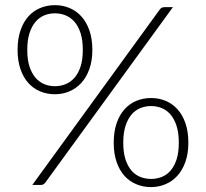

<svg xmlns="http://www.w3.org/2000/svg" viewBox="-20 -736 820 764"><path d="M347.5 -537.5Q347.5 -494 335.5 -460.8Q323.5 -427.5 303 -405.5Q282.5 -383.5 255.5 -372.2Q228.5 -361 198.5 -361Q167.5 -361 140.2 -372.2Q113 -383.5 93 -405.5Q73 -427.5 61.5 -460.8Q50 -494 50 -537.5Q50 -581.5 61.5 -615Q73 -648.5 93 -670.8Q113 -693 140.2 -704.2Q167.5 -715.5 198.5 -715.5Q229.5 -715.5 256.5 -704.2Q283.5 -693 303.8 -670.8Q324 -648.5 335.8 -615Q347.5 -581.5 347.5 -537.5ZM309.5 -537.5Q309.5 -576 300.8 -603.5Q292 -631 276.8 -648.8Q261.5 -666.5 241.2 -674.8Q221 -683 198.5 -683Q176 -683 156 -674.8Q136 -666.5 121 -648.8Q106 -631 97.2 -603.5Q88.5 -576 88.5 -537.5Q88.5 -499 97.2 -471.8Q106 -444.5 121 -427Q136 -409.5 156 -401.2Q176 -393 198.5 -393Q221 -393 241.2 -401.2Q261.5 -409.5 276.8 -427Q292 -444.5 300.8 -471.8Q309.5 -499 309.5 -537.5ZM616 -698.5Q619 -702.5 623.2 -705Q627.5 -707.5 634.5 -707.5H668L160 -9Q153.5 0 142.5 0H108.5ZM729.5 -168Q729.5 -124.5 717.5 -91.2Q705.5 -58 685.2 -36Q665 -14 638 -2.8Q611 8.5 581 8.5Q550 8.5 522.8 -2.8Q495.5 -14 475.5 -36Q455.5 -58 444 -91.2Q432.5 -124.5 432.5 -168Q432.5 -212 444 -245.5Q455.5 -279 475.5 -301.2Q495.5 -323.5 522.8 -334.8Q550 -346 581 -346Q612 -346 639 -334.8Q666 -323.5 686.2 -301.2Q706.5 -279 718 -245.5Q729.5 -212 729.5 -168ZM691.5 -168Q691.5 -206.5 682.8 -234.2Q674 -262 659 -279.8Q644 -297.5 623.8 -305.8Q603.5 -314 581 -314Q558.5 -314 538.2 -305.8Q518 -297.5 503 -279.8Q488 -262 479.2 -234.2Q470.5 -206.5 470.5 -168Q470.5 -129.5 479.2 -102.2Q488 -75 503 -57.5Q518 -40 538.2 -32Q558.5 -24 581 -24Q603.5 -24 623.8 -32Q644 -40 659 -57.5Q674 -75 682.8 -102.2Q691.5 -129.5 691.5 -168Z"/></svg>

Font: Lato 2
Style: Regular
Weight: 300
Designer: Lukasz Dziedzic with Adam Twardoch and Botio Nikoltchev
Foundry: tyPoland Lukasz Dziedzic
Version: Version 2.015; 2015-08-06; http://www.latofonts.com/